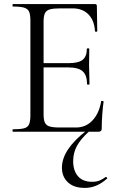

<svg xmlns="http://www.w3.org/2000/svg" viewBox="-20 -645 577 940"><path d="M462.2 0H43.4Q41.2 0 41.2 -6Q41.2 -12 43.4 -12Q80 -12 98.2 -17Q116.4 -22 122.6 -37Q128.8 -52 128.8 -81V-544Q128.8 -573 122.6 -587.5Q116.4 -602 98.2 -607.5Q80 -613 43.4 -613Q41.2 -613 41.2 -619Q41.2 -625 43.4 -625H445Q454.2 -625 454.2 -616L456.2 -492.6Q456.2 -489.8 450.8 -489.6Q445.4 -489.4 445 -492.4Q441.8 -545.8 412.6 -574.9Q383.4 -604 335.8 -604H274.6Q241 -604 223.6 -598.9Q206.2 -593.8 199.8 -579.8Q193.4 -565.8 193.4 -539V-85Q193.4 -58.8 199.6 -45Q205.8 -31.2 222.6 -26Q239.4 -20.8 272.2 -20.8H352.4Q400 -20.8 432.6 -55.2Q465.2 -89.6 475.2 -148.6Q475.4 -151.6 481.3 -150.9Q487.2 -150.2 487.2 -147.4Q483.2 -120.8 480.6 -83.7Q478 -46.6 478 -15Q478 0 462.2 0ZM406.2 -232.6Q406.2 -276.8 384.8 -295.9Q363.4 -315 313 -315H162.8V-335.8H315.6Q364.2 -335.8 384.7 -352.3Q405.2 -368.8 405.2 -406.2Q405.2 -408.4 411.1 -408.4Q417 -408.4 417 -406.2Q417 -376.4 416.5 -359.9Q416 -343.4 416 -325Q416 -302.4 417.1 -280.4Q418.2 -258.4 418.2 -232.6Q418.2 -230.6 412.2 -230.6Q406.2 -230.6 406.2 -232.6ZM404 -6 415.6 -1Q375 35.4 356.6 69.5Q338.2 103.6 338.2 143.4Q338.2 190.4 361.7 217.7Q385.2 245 431.2 245Q454.2 245 469.6 237.9Q485 230.8 496.6 222Q499.6 220 503.1 224Q506.6 228 503.6 230Q476.2 254 449.7 264.5Q423.2 275 395.6 275Q341.4 275 312.3 247.4Q283.2 219.8 283.2 176.2Q283.2 131.2 313.5 85.9Q343.8 40.6 404 -6Z"/></svg>

Font: Cormorant Infant Light
Style: Regular
Weight: 300
Designer: Christian Thalmann (Catharsis Fonts)
Foundry: Catharsis Fonts
Version: Version 4.001